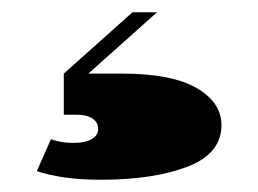

<svg xmlns="http://www.w3.org/2000/svg" viewBox="-20 -73 421 313"><path d="M63 154Q72 157 80.8 158.5Q89.5 160 99 160Q118.5 160 129.2 154Q140 148 140 137Q140 126.5 130.8 120.2Q121.5 114 105 114H84V47H179Q260 47 300.5 70.5Q341 94 341 131Q341 177.5 285.5 198.8Q230 220 145 220Q110 220 84.8 216.2Q59.5 212.5 40 206ZM196 -53H236L124 47H84Z"/></svg>

Font: Hepta Slab Black
Style: Regular
Weight: 900
Designer: Michael LaGattuta
Foundry: Michael LaGattuta
Version: Version 1.102